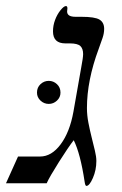

<svg xmlns="http://www.w3.org/2000/svg" viewBox="-57 -609 407 638"><path d="M230 8.8Q226.1 8.8 224.1 -5.9Q210 -99.1 188 -143.1Q170.4 -120.6 138.9 -70.8Q107.4 -21 98.1 0H-37.1L2.9 -88.9H76.2Q114.3 -88.9 144.5 -129.4Q174.8 -169.9 187 -237.8L212.9 -384.8Q219.2 -418 219.2 -429.2Q219.2 -447.3 210 -456.1Q200.7 -464.8 174.8 -464.8H160.2Q119.1 -464.8 119.1 -504.9Q119.1 -524.4 126 -542.7Q132.8 -561 144 -575Q155.3 -588.9 162.1 -588.9Q167 -588.9 167 -581.1L166 -570.8Q166 -553.2 193.8 -553.2H212.9Q258.8 -553.2 273.9 -543.7Q289.1 -534.2 289.1 -513.2Q289.1 -498.5 283.9 -483.2Q278.8 -467.8 271 -446.8Q231.9 -341.8 231.9 -250Q231.9 -226.1 236.8 -200.9Q241.7 -175.8 247.6 -152.3Q253.4 -128.9 258.3 -108.6Q263.2 -88.4 263.2 -74.2Q263.2 -43.9 251.7 -17.6Q240.2 8.8 230 8.8ZM65.9 -301.3Q65.9 -318.4 77.6 -329.3Q89.4 -340.3 105 -340.3Q120.6 -340.3 132.3 -329.3Q144 -318.4 144 -301.3Q144 -285.6 132.3 -274.7Q120.6 -263.7 105 -263.7Q89.4 -263.7 77.6 -274.7Q65.9 -285.6 65.9 -301.3Z"/></svg>

Font: Liberation Serif
Style: Italic
Weight: 400
Italic angle: -16.333°
Designer: Steve Matteson
Foundry: Ascender Corporation
Version: Version 2.1.5